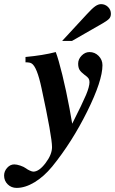

<svg xmlns="http://www.w3.org/2000/svg" viewBox="-78 -710 559 933"><path d="M45.9 -407.2V-433.1Q130.9 -440.9 192.9 -457Q206.1 -422.9 224.9 -346.2Q243.7 -269.5 259.8 -183.1L272.9 -108.9Q323.2 -208.5 340.1 -248.8Q356.9 -289.1 356.9 -311Q356.9 -321.8 352.1 -329.1Q347.2 -336.4 333 -346.2Q314.9 -359.9 308.3 -371.1Q301.8 -382.3 301.8 -400.9Q301.8 -422.4 318.6 -439.7Q335.4 -457 356.9 -457Q382.8 -457 401.4 -438.2Q419.9 -419.4 419.9 -393.1Q419.9 -317.9 345.9 -168.7Q272 -19.5 175.8 99.1Q135.7 147.9 90.1 175.5Q44.4 203.1 2.9 203.1Q-22.9 203.1 -40.5 185.8Q-58.1 168.5 -58.1 143.1Q-58.1 122.1 -43.2 105.5Q-28.3 88.9 -8.8 88.9Q3.4 88.9 20.8 94.7Q38.1 100.6 47.9 107.9Q56.2 114.3 67.1 119.1Q78.1 124 84 124Q111.8 124 143.3 82.5Q174.8 41 174.8 4.9Q174.8 -45.4 124 -280.8Q101.6 -386.7 75.2 -401.9Q67.4 -407.2 45.9 -407.2ZM272 -511.2H224.1L344.2 -641.1Q369.6 -668.9 384.5 -679.4Q399.4 -689.9 413.1 -689.9Q432.6 -689.9 446.8 -676.3Q460.9 -662.6 460.9 -643.1Q460.9 -628.9 453.1 -619.9Q445.3 -610.8 421.9 -597.2Z"/></svg>

Font: Accordance
Style: Bold-Italic
Weight: 700
Italic angle: -11°
Version: Version 1.2 (build January 31, 2020) Miklal Software Solutio